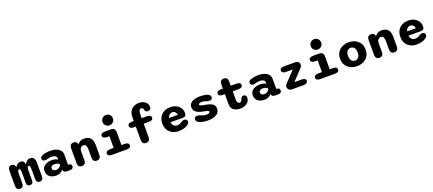

<svg xmlns="http://www.w3.org/2000/svg" viewBox="101 -2260 8463 3754"><g transform="rotate(-20 4333.0 -383.0)"><path d="M314 9.5Q284.5 9.5 266 -8Q247.5 -25.5 247.5 -70V-269Q247.5 -305.5 243.8 -324Q240 -342.5 233.2 -349Q226.5 -355.5 217.5 -355.5Q207.5 -355.5 199.5 -348Q191.5 -340.5 186.8 -322.8Q182 -305 182 -274V-82Q182 9.5 106 9.5Q30 9.5 30 -82V-393Q30 -485 106 -485Q138 -485 156.8 -466.8Q175.5 -448.5 180.5 -415V-412Q196.5 -443.5 224.8 -465Q253 -486.5 289 -486.5Q330 -486.5 350 -465.8Q370 -445 376 -401.5Q394.5 -438 423.5 -462.2Q452.5 -486.5 490 -486.5Q541.5 -486.5 565.2 -453.2Q589 -420 589 -348.5V-82Q589 9.5 517.5 9.5Q446 9.5 446 -82V-269Q446 -305.5 442.2 -324Q438.5 -342.5 431.8 -349Q425 -355.5 415.5 -355.5Q406 -355.5 398 -347.2Q390 -339 385.2 -320.8Q380.5 -302.5 380.5 -271.5V-70Q380.5 -25.5 362.2 -8Q344 9.5 314 9.5Z M1087 1Q1047 1 1027 -15.2Q1007 -31.5 1005.5 -59L1005 -66Q998 -50 979.2 -32.8Q960.5 -15.5 930.2 -3.5Q900 8.5 857 8.5Q804 8.5 762 -10.2Q720 -29 695.8 -64.8Q671.5 -100.5 671.5 -151.5Q671.5 -205 700.8 -239Q730 -273 777 -289.5Q824 -306 877.5 -306Q909.5 -306 934.5 -300Q959.5 -294 975.8 -285.8Q992 -277.5 997.5 -272V-310Q997.5 -323 990 -334Q982.5 -345 969.2 -353.2Q956 -361.5 938.5 -366Q921 -370.5 901 -370.5Q872 -370.5 846.8 -365.8Q821.5 -361 801.5 -354.5Q790.5 -351 780.2 -349.2Q770 -347.5 758 -347.5Q730 -347.5 713.2 -360.8Q696.5 -374 696.5 -402.5Q696.5 -428.5 713.8 -442.2Q731 -456 754 -464Q779.5 -473.5 822.8 -480.5Q866 -487.5 917 -487.5Q962.5 -487.5 1004 -477Q1045.5 -466.5 1077.5 -446.2Q1109.5 -426 1128 -396.2Q1146.5 -366.5 1146.5 -328V-112H1159Q1188 -112 1203 -97.2Q1218 -82.5 1218 -56.5Q1218 -30 1199.5 -14.5Q1181 1 1136.5 1ZM997.5 -180Q992.5 -187.5 978 -195.5Q963.5 -203.5 944.2 -208.8Q925 -214 904.5 -214Q869 -214 845.2 -201Q821.5 -188 821.5 -156Q821.5 -134.5 831.5 -121.5Q841.5 -108.5 858.8 -102.8Q876 -97 897.5 -97Q923 -97 943.8 -107.8Q964.5 -118.5 978.5 -132.8Q992.5 -147 997.5 -158Z M1706.5 5Q1624 5 1624 -87.5V-256Q1624 -311.5 1608.5 -339.8Q1593 -368 1556 -368Q1538.5 -368 1524 -360.5Q1509.5 -353 1499 -339.2Q1488.5 -325.5 1482.8 -307.5Q1477 -289.5 1477 -269V-87.5Q1477 5 1394.5 5Q1313 5 1313 -87.5V-393Q1313 -485 1394.5 -485Q1460 -485 1472.5 -427.5L1473 -414Q1495.5 -445.5 1531 -466Q1566.5 -486.5 1614 -486.5Q1665.5 -486.5 1704.8 -466.8Q1744 -447 1766 -401.8Q1788 -356.5 1788 -280V-87.5Q1788 -42.5 1767 -18.8Q1746 5 1706.5 5Z M2017 -116.5H2097.5V-360H2048.5Q2003.5 -360 1980.2 -375Q1957 -390 1957 -418Q1957 -446.5 1980.2 -461.2Q2003.5 -476 2048.5 -476H2167.5Q2259.5 -476 2259.5 -384V-116.5H2329Q2371 -116.5 2392 -101.2Q2413 -86 2413 -58Q2413 -30 2392 -15Q2371 0 2329 0H2017Q1976 0 1954.8 -15Q1933.5 -30 1933.5 -58Q1933.5 -86 1954.8 -101.2Q1976 -116.5 2017 -116.5ZM2065.5 -666.5Q2065.5 -696.5 2080 -721Q2094.5 -745.5 2119.2 -760Q2144 -774.5 2174 -774.5Q2204.5 -774.5 2229 -760Q2253.5 -745.5 2267.8 -721Q2282 -696.5 2282 -666.5Q2282 -636.5 2267.8 -611.8Q2253.5 -587 2229 -572.8Q2204.5 -558.5 2174 -558.5Q2144 -558.5 2119.2 -572.8Q2094.5 -587 2080 -611.8Q2065.5 -636.5 2065.5 -666.5Z M2604 -360Q2520 -360 2520 -418Q2520 -476 2604 -476H2647V-552Q2647 -615 2665.8 -658Q2684.5 -701 2715.5 -726.8Q2746.5 -752.5 2784.2 -764Q2822 -775.5 2859.5 -775.5Q2911 -775.5 2952 -757.2Q2993 -739 3017 -706.2Q3041 -673.5 3041 -630Q3041 -597 3023.5 -580Q3006 -563 2975.5 -563Q2940.5 -563 2928 -578.8Q2915.5 -594.5 2913 -611.5Q2911 -635 2897.5 -648.2Q2884 -661.5 2864 -661.5Q2848 -661.5 2836 -649.8Q2824 -638 2817.5 -612Q2811 -586 2811 -543.5V-476H2921.5Q2963.5 -476 2984.8 -461.2Q3006 -446.5 3006 -418Q3006 -390 2984.8 -375Q2963.5 -360 2921.5 -360H2811V-83Q2811 9 2729 9Q2647 9 2647 -83V-360Z M3403.5 10.5Q3336.5 10.5 3279.5 -18.2Q3222.5 -47 3188.2 -102.8Q3154 -158.5 3154 -239Q3154 -299.5 3173.5 -345.8Q3193 -392 3227.5 -423.5Q3262 -455 3307.5 -471.2Q3353 -487.5 3405 -487.5Q3474.5 -487.5 3528 -461.2Q3581.5 -435 3612 -388.2Q3642.5 -341.5 3642.5 -280.5Q3642.5 -240.5 3623.8 -224Q3605 -207.5 3564 -207.5H3312.5Q3317 -175 3330.8 -152.5Q3344.5 -130 3366.5 -118Q3388.5 -106 3415.5 -106Q3451 -106 3472.5 -115.5Q3494 -125 3511.5 -137Q3528.5 -147.5 3545.5 -154.8Q3562.5 -162 3582 -162Q3607 -162 3623.5 -148Q3640 -134 3640 -107Q3640 -82 3627 -66.8Q3614 -51.5 3594.5 -38Q3564.5 -16 3515 -2.8Q3465.5 10.5 3403.5 10.5ZM3316.5 -295H3498Q3492.5 -333.5 3469.8 -356.8Q3447 -380 3408.5 -380Q3387 -380 3368.5 -370.2Q3350 -360.5 3336.8 -341.8Q3323.5 -323 3316.5 -295Z M4024 10.5Q3980 10.5 3937 4.5Q3894 -1.5 3858.8 -14Q3823.5 -26.5 3802.8 -45.5Q3782 -64.5 3782 -90.5Q3782 -120 3801 -135.2Q3820 -150.5 3849.5 -150.5Q3862 -150.5 3877 -146.8Q3892 -143 3909 -136Q3925 -128.5 3942.2 -121.8Q3959.5 -115 3979.5 -110.5Q3999.5 -106 4022.5 -106Q4058 -106 4077.8 -114Q4097.5 -122 4097.5 -141.5Q4097.5 -153.5 4085.5 -161Q4073.5 -168.5 4050.2 -174Q4027 -179.5 3993 -185.5Q3932 -196 3887.8 -215Q3843.5 -234 3819.5 -265.5Q3795.5 -297 3795.5 -345Q3795.5 -385 3815.8 -412.2Q3836 -439.5 3869.2 -456Q3902.5 -472.5 3943.2 -480Q3984 -487.5 4025 -487.5Q4063 -487.5 4100.8 -483Q4138.5 -478.5 4169.5 -468.2Q4200.5 -458 4219.2 -440.5Q4238 -423 4238 -397Q4238 -369.5 4219 -355.5Q4200 -341.5 4172 -341.5Q4156 -341.5 4142 -344.5Q4128 -347.5 4113.5 -353Q4098.5 -359 4077.2 -365.5Q4056 -372 4027 -372Q4014.5 -372 4001.8 -370.8Q3989 -369.5 3978.5 -366.2Q3968 -363 3961.8 -356.8Q3955.5 -350.5 3955.5 -340.5Q3955.5 -329.5 3968.8 -321.8Q3982 -314 4004.8 -308.5Q4027.5 -303 4057.5 -298Q4118 -288 4164 -272Q4210 -256 4235.5 -227Q4261 -198 4261 -149Q4261 -94 4227.8 -58.5Q4194.5 -23 4140.8 -6.2Q4087 10.5 4024 10.5Z M4458.5 -360Q4370.5 -360 4370.5 -418Q4370.5 -476 4458.5 -476H4500.5V-563Q4500.5 -655 4582 -655Q4664 -655 4664 -563V-476H4780.5Q4869 -476 4869 -418Q4869 -360 4780.5 -360H4664V-190Q4664 -161 4670.5 -142Q4677 -123 4688.8 -113.8Q4700.5 -104.5 4716 -104.5Q4740.5 -104.5 4754 -124Q4767.5 -143.5 4772 -165Q4778.5 -183 4791.5 -196.8Q4804.5 -210.5 4831.5 -210.5Q4856 -210.5 4872.2 -196.2Q4888.5 -182 4888.5 -145.5Q4888.5 -99.5 4860.8 -64.5Q4833 -29.5 4789 -10Q4745 9.5 4696 9.5Q4645.5 9.5 4600.8 -6Q4556 -21.5 4528.2 -57Q4500.5 -92.5 4500.5 -152.5V-360Z M5420 1Q5380 1 5360 -15.2Q5340 -31.5 5338.5 -59L5338 -66Q5331 -50 5312.2 -32.8Q5293.5 -15.5 5263.2 -3.5Q5233 8.5 5190 8.5Q5137 8.5 5095 -10.2Q5053 -29 5028.8 -64.8Q5004.5 -100.5 5004.5 -151.5Q5004.5 -205 5033.8 -239Q5063 -273 5110 -289.5Q5157 -306 5210.5 -306Q5242.5 -306 5267.5 -300Q5292.5 -294 5308.8 -285.8Q5325 -277.5 5330.5 -272V-310Q5330.5 -323 5323 -334Q5315.5 -345 5302.2 -353.2Q5289 -361.5 5271.5 -366Q5254 -370.5 5234 -370.5Q5205 -370.5 5179.8 -365.8Q5154.5 -361 5134.5 -354.5Q5123.5 -351 5113.2 -349.2Q5103 -347.5 5091 -347.5Q5063 -347.5 5046.2 -360.8Q5029.5 -374 5029.5 -402.5Q5029.5 -428.5 5046.8 -442.2Q5064 -456 5087 -464Q5112.5 -473.5 5155.8 -480.5Q5199 -487.5 5250 -487.5Q5295.5 -487.5 5337 -477Q5378.5 -466.5 5410.5 -446.2Q5442.5 -426 5461 -396.2Q5479.5 -366.5 5479.5 -328V-112H5492Q5521 -112 5536 -97.2Q5551 -82.5 5551 -56.5Q5551 -30 5532.5 -14.5Q5514 1 5469.5 1ZM5330.5 -180Q5325.5 -187.5 5311 -195.5Q5296.5 -203.5 5277.2 -208.8Q5258 -214 5237.5 -214Q5202 -214 5178.2 -201Q5154.5 -188 5154.5 -156Q5154.5 -134.5 5164.5 -121.5Q5174.5 -108.5 5191.8 -102.8Q5209 -97 5230.5 -97Q5256 -97 5276.8 -107.8Q5297.5 -118.5 5311.5 -132.8Q5325.5 -147 5330.5 -158Z M5678 -76.5Q5678 -103.5 5689.2 -121Q5700.5 -138.5 5725.5 -162.5L5913 -360H5777.5Q5733 -360 5709.2 -375.2Q5685.5 -390.5 5685.5 -418.5Q5685.5 -447 5709.2 -461.5Q5733 -476 5777.5 -476H5999Q6043.5 -476 6067 -455.8Q6090.5 -435.5 6090.5 -401.5Q6090.5 -372 6079.8 -355Q6069 -338 6043.5 -313.5L5858 -116.5H6003Q6048 -116.5 6071.5 -102.2Q6095 -88 6095 -59.5Q6095 -31.5 6071.5 -15.8Q6048 0 6003 0H5770Q5725 0 5701.5 -24Q5678 -48 5678 -76.5Z M6350 -116.5H6430.5V-360H6381.5Q6336.5 -360 6313.2 -375Q6290 -390 6290 -418Q6290 -446.5 6313.2 -461.2Q6336.5 -476 6381.5 -476H6500.5Q6592.5 -476 6592.5 -384V-116.5H6662Q6704 -116.5 6725 -101.2Q6746 -86 6746 -58Q6746 -30 6725 -15Q6704 0 6662 0H6350Q6309 0 6287.8 -15Q6266.5 -30 6266.5 -58Q6266.5 -86 6287.8 -101.2Q6309 -116.5 6350 -116.5ZM6398.5 -666.5Q6398.5 -696.5 6413 -721Q6427.5 -745.5 6452.2 -760Q6477 -774.5 6507 -774.5Q6537.5 -774.5 6562 -760Q6586.5 -745.5 6600.8 -721Q6615 -696.5 6615 -666.5Q6615 -636.5 6600.8 -611.8Q6586.5 -587 6562 -572.8Q6537.5 -558.5 6507 -558.5Q6477 -558.5 6452.2 -572.8Q6427.5 -587 6413 -611.8Q6398.5 -636.5 6398.5 -666.5Z M7119.5 10.5Q7073 10.5 7026 -3.5Q6979 -17.5 6940 -47.5Q6901 -77.5 6877.2 -125Q6853.5 -172.5 6853.5 -239Q6853.5 -305.5 6877.2 -352.8Q6901 -400 6940 -429.8Q6979 -459.5 7026 -473.5Q7073 -487.5 7119.5 -487.5Q7165.5 -487.5 7212.2 -473.5Q7259 -459.5 7298 -429.8Q7337 -400 7360.5 -352.8Q7384 -305.5 7384 -239Q7384 -172.5 7360.5 -125Q7337 -77.5 7298 -47.5Q7259 -17.5 7212.2 -3.5Q7165.5 10.5 7119.5 10.5ZM7119.5 -105.5Q7140 -105.5 7157.8 -113.5Q7175.5 -121.5 7189.5 -137.8Q7203.5 -154 7211.2 -179.2Q7219 -204.5 7219 -239Q7219 -273.5 7211.2 -298.5Q7203.5 -323.5 7189.5 -340Q7175.5 -356.5 7157.8 -364.2Q7140 -372 7119.5 -372Q7099 -372 7080.5 -364.2Q7062 -356.5 7048.2 -340Q7034.5 -323.5 7026.5 -298.5Q7018.5 -273.5 7018.5 -239Q7018.5 -204.5 7026.5 -179.2Q7034.5 -154 7048.2 -137.8Q7062 -121.5 7080.5 -113.5Q7099 -105.5 7119.5 -105.5Z M7896.5 5Q7814 5 7814 -87.5V-256Q7814 -311.5 7798.5 -339.8Q7783 -368 7746 -368Q7728.5 -368 7714 -360.5Q7699.5 -353 7689 -339.2Q7678.5 -325.5 7672.8 -307.5Q7667 -289.5 7667 -269V-87.5Q7667 5 7584.5 5Q7503 5 7503 -87.5V-393Q7503 -485 7584.5 -485Q7650 -485 7662.5 -427.5L7663 -414Q7685.5 -445.5 7721 -466Q7756.5 -486.5 7804 -486.5Q7855.5 -486.5 7894.8 -466.8Q7934 -447 7956 -401.8Q7978 -356.5 7978 -280V-87.5Q7978 -42.5 7957 -18.8Q7936 5 7896.5 5Z M8355.5 10.5Q8288.5 10.5 8231.5 -18.2Q8174.5 -47 8140.2 -102.8Q8106 -158.5 8106 -239Q8106 -299.5 8125.5 -345.8Q8145 -392 8179.5 -423.5Q8214 -455 8259.5 -471.2Q8305 -487.5 8357 -487.5Q8426.5 -487.5 8480 -461.2Q8533.5 -435 8564 -388.2Q8594.5 -341.5 8594.5 -280.5Q8594.5 -240.5 8575.8 -224Q8557 -207.5 8516 -207.5H8264.5Q8269 -175 8282.8 -152.5Q8296.5 -130 8318.5 -118Q8340.5 -106 8367.5 -106Q8403 -106 8424.5 -115.5Q8446 -125 8463.5 -137Q8480.5 -147.5 8497.5 -154.8Q8514.5 -162 8534 -162Q8559 -162 8575.5 -148Q8592 -134 8592 -107Q8592 -82 8579 -66.8Q8566 -51.5 8546.5 -38Q8516.5 -16 8467 -2.8Q8417.5 10.5 8355.5 10.5ZM8268.5 -295H8450Q8444.5 -333.5 8421.8 -356.8Q8399 -380 8360.5 -380Q8339 -380 8320.5 -370.2Q8302 -360.5 8288.8 -341.8Q8275.5 -323 8268.5 -295Z"/></g></svg>

Font: Sono ExtraLight Monospace
Style: Bold
Weight: 700
Version: Version 2.112